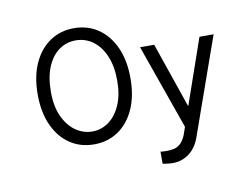

<svg xmlns="http://www.w3.org/2000/svg" viewBox="-95 -870 1538 1216"><g transform="rotate(-10 673.5 -262.0)"><path d="M750 -363.6Q750 -247.9 711.8 -164.1Q673.7 -80.3 606.4 -35.2Q539.1 9.9 451.7 9.9Q364.3 9.9 297.1 -35.2Q229.8 -80.3 191.6 -164.1Q153.4 -247.9 153.4 -363.6Q153.4 -478.7 191.6 -562.5Q229.8 -646.3 297.1 -691.8Q364.3 -737.2 451.7 -737.2Q539.1 -737.2 606.4 -691.8Q673.7 -646.3 711.8 -562.5Q750 -478.7 750 -363.6ZM664.8 -363.6Q664.8 -454.5 636.9 -520.8Q609 -587 560.2 -623Q511.4 -659.1 448.9 -659.1Q389.9 -659.1 342.3 -625.5Q294.7 -592 266.7 -526.1Q238.6 -460.2 238.6 -363.6Q238.6 -271.3 268.6 -206.1Q298.7 -141 347.8 -106.7Q397 -72.4 454.5 -72.4Q512.1 -72.4 559.8 -106.7Q607.6 -141 636.2 -206.1Q664.8 -271.3 664.8 -363.6ZM1019.9 48.3 1036.6 0 843.8 -545.5H934.7L1079.5 -124.3L1225.9 -545.5H1316.8L1095.2 81Q1072.8 143.8 1026.5 178.4Q980.1 213.1 920.5 213.1Q913.4 213.1 900 211.8Q886.7 210.6 874.1 209Q861.5 207.4 856.5 206V127.8Q859.7 128.9 869.7 129.8Q879.6 130.7 897.7 130.7Q921.9 130.7 944.2 125.5Q966.6 120.4 985.8 102.8Q1005 85.2 1019.9 48.3Z"/></g></svg>

Font: Interface
Style: Regular
Weight: 400
Designer: Rasmus Andersson
Foundry: rsms
Version: Version 1.8